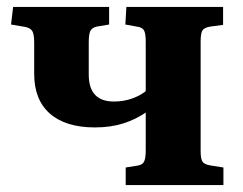

<svg xmlns="http://www.w3.org/2000/svg" viewBox="-20 -536 703 556"><path d="M344 0V-51L376 -56Q392 -58 397 -67.5Q402 -77 402 -100V-210Q373 -190 336.5 -178.5Q300 -167 255 -167Q170 -167 124.5 -207Q79 -247 79 -322V-412Q79 -437 73.5 -446Q68 -455 53 -458L12 -465L18 -516H296V-465L260 -459Q247 -456 242 -447Q237 -438 237 -414V-320Q237 -242 310 -242Q338 -242 362 -250.5Q386 -259 402 -272V-417Q402 -439 397 -448Q392 -457 376 -459L343 -465L346 -516H626V-464L589 -459Q571 -456 566 -447.5Q561 -439 561 -415V-99Q561 -77 566 -68.5Q571 -60 589 -57L627 -51V0Z"/></svg>

Font: Literata 36pt
Style: Bold
Weight: 700
Designer: Latin by Veronika Burian and Jose Scaglione. Greek by Irene Vlachou. Cyrillic by Vera Evstafieva.
Foundry: TypeTogether
Version: Version 3.002